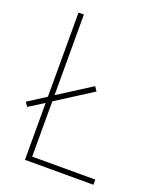

<svg xmlns="http://www.w3.org/2000/svg" viewBox="-134 -794 715 875"><g transform="rotate(20 223.0 -357.0)"><path d="M94 0H426V-25H120V-293L294 -404L280 -425L120 -323V-714H94V-306L7 -250L21 -230L94 -276Z"/></g></svg>

Font: Noto Sans Sinhala SemiCondensed Thin
Style: Regular
Weight: 100
Width: 4
Designer: Jelle Bosma - Monotype Design Team
Foundry: Monotype Imaging Inc.
Version: Version 2.006